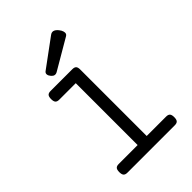

<svg xmlns="http://www.w3.org/2000/svg" viewBox="-249 -985 1097 1097"><g transform="rotate(-45 300.0 -436.0)"><path d="M195.8 -740.2Q187 -732.9 188.2 -722.2Q189.5 -711.4 199.7 -699.7Q216.8 -680.2 237.8 -692.4L420.4 -799.3Q427.7 -803.2 430.2 -810.3Q432.6 -817.4 429.4 -828.4Q426.3 -839.4 416.5 -851.6Q390.6 -883.8 365.7 -865.2ZM270 -640.6V-51.8H343.3V-607.4Q343.3 -625.5 336.2 -633.1Q329.1 -640.6 312.5 -640.6ZM117.2 -70.3Q100.6 -70.3 93.5 -62.3Q86.4 -54.2 86.4 -35.2Q86.4 -16.1 93.5 -8.1Q100.6 0 117.2 0H500Q516.6 0 523.7 -8.1Q530.8 -16.1 530.8 -35.2Q530.8 -54.2 523.7 -62.3Q516.6 -70.3 500 -70.3ZM136.7 -640.6Q120.1 -640.6 113 -632.6Q106 -624.5 106 -605.5Q106 -586.4 113 -578.4Q120.1 -570.3 136.7 -570.3H299.8V-640.6Z"/></g></svg>

Font: Courier Prime Code
Style: Regular
Weight: 400
Designer: Alan Dague-Greene
Foundry: Quote-Unquote Apps
Version: Version 3.18